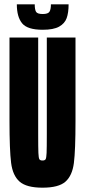

<svg xmlns="http://www.w3.org/2000/svg" viewBox="-20 -862 395 890"><path d="M24 -302V-688H157V-242Q157 -176 158 -153Q159 -130 162.5 -124Q166 -118 177 -118Q188 -118 191.5 -124Q195 -130 196 -153Q197 -176 197 -242V-688H330V-302Q330 -165 322.5 -106.5Q315 -48 283.5 -20Q252 8 177 8Q103 8 71 -20Q39 -48 31.5 -107Q24 -166 24 -302ZM58 -842H141Q141 -818 147 -807.5Q153 -797 178 -797Q203 -797 209.5 -808Q216 -819 216 -842H298Q298 -803 289 -778Q280 -753 254 -738.5Q228 -724 178 -724Q107 -724 82.5 -754Q58 -784 58 -842Z"/></svg>

Font: Saira Ultra Condensed Black
Style: Regular
Weight: 900
Width: 1
Designer: Hector Gatti with collaboration of the Omnibus-Type team
Foundry: Omnibus-Type
Version: Version 1.001; ttfautohint (v1.8)